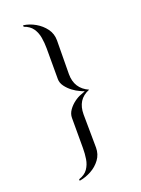

<svg xmlns="http://www.w3.org/2000/svg" viewBox="-171 -920 792 1079"><g transform="rotate(-20 225.0 -380.0)"><path d="M336 -378Q296 -362 277.5 -332Q259 -302 259 -258Q259 -209 260 -159Q261 -109 261 -59Q261 -19 238.5 11.5Q216 42 182 60.5Q148 79 111 85V76Q147 64 164 39.5Q181 15 186 -16.5Q191 -48 191 -81V-262Q191 -286 206 -307.5Q221 -329 242.5 -345Q264 -361 284 -368Q291 -370 297 -373Q303 -376 310 -378Q303 -380 297 -383Q291 -386 284 -389Q265 -397 243.5 -413Q222 -429 206.5 -450Q191 -471 191 -494V-678Q191 -711 185.5 -743Q180 -775 163 -799.5Q146 -824 111 -836V-845Q148 -840 182 -820.5Q216 -801 238.5 -770.5Q261 -740 261 -700Q261 -650 260 -599.5Q259 -549 259 -499Q259 -412 336 -378Z"/></g></svg>

Font: Kaisei Tokumin
Style: Regular
Weight: 400
Designer: Font-Kai, 金井和夫
Foundry: KAZUO KANAI
Version: Version 5.003